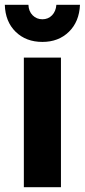

<svg xmlns="http://www.w3.org/2000/svg" viewBox="-25 -777 352 797"><path d="M74 -538H228V0H74ZM151 -697Q175 -697 191 -713.5Q207 -730 209 -757H307Q304 -687 261 -645Q218 -603 151 -603Q83 -603 40 -645Q-3 -687 -5 -757H93Q94 -730 110.5 -713.5Q127 -697 151 -697Z"/></svg>

Font: Montserrat SemiBold
Style: Regular
Weight: 600
Designer: Julieta Ulanovsky
Foundry: Julieta Ulanovsky
Version: Version 6.001